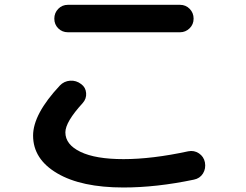

<svg xmlns="http://www.w3.org/2000/svg" viewBox="-20 -747 1040 813"><path d="M267.6 -726.6H742.2Q766.6 -726.6 783.2 -709.5Q799.8 -692.4 799.8 -668Q799.8 -643.6 782.7 -627Q765.6 -610.4 742.2 -610.4H267.6Q243.2 -610.4 226.6 -627Q210 -643.6 210 -668Q210 -692.4 226.6 -709.5Q243.2 -726.6 267.6 -726.6ZM502.9 46.9Q324.2 46.9 222.2 -13.2Q120.1 -73.2 120.1 -172.9Q120.1 -263.7 233.4 -384.8Q251 -403.3 276.9 -405.3Q302.7 -407.2 324.2 -390.6Q342.8 -377 344.7 -353Q346.7 -329.1 330.1 -310.5Q256.8 -230.5 256.8 -186.5Q256.8 -134.8 320.8 -104Q384.8 -73.2 502.9 -73.2Q624 -73.2 777.3 -106.4Q801.8 -111.3 822.3 -97.7Q842.8 -84 847.7 -59.6Q852.5 -33.2 839.4 -12.2Q826.2 8.8 800.8 13.7Q642.6 46.9 502.9 46.9Z"/></svg>

Font: Rounded-X Mgen+ 1m bold
Style: Bold
Weight: 700
Designer: [Source Han Sans]
Ryoko NISHIZUKA  (kana & ideographs); Paul D. Hunt (Latin, Greek & Cyrillic); Wenlong ZHANG  (bopomofo
Version: Version 1.059.20150602